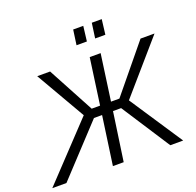

<svg xmlns="http://www.w3.org/2000/svg" viewBox="-242 -1121 1317 1289"><g transform="rotate(-20 416.0 -476.5)"><path d="M349 0H426L476 -347H534L759 0H851L601 -378L916 -741H816L545 -411H485L531 -741H453L407 -411H347L170 -741H78L282 -388L-84 0H17L340 -347H398ZM412 -953 397 -846H471L484 -953ZM545 -953 530 -846H603L616 -953Z"/></g></svg>

Font: Cheyenne Sans Light
Style: Italic
Weight: 300
Italic angle: -8.13011°
Designer: The Public Sans project authors (U.S. Web Design System), Libre Franklin designed by Pablo Impallari and Rodrigo Fuenzal
Foundry: The Cheyenne Sans Project Authors
Version: Version 2.007